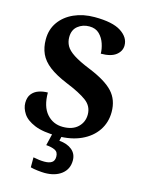

<svg xmlns="http://www.w3.org/2000/svg" viewBox="-139 -808 865 1132"><g transform="rotate(15 293.0 -242.0)"><path d="M264 10Q175 10 123.5 -11.5Q72 -33 51 -65.5Q30 -98 30 -130Q30 -164 46 -184.5Q62 -205 88 -214Q114 -223 143 -223Q143 -138 181.5 -94Q220 -50 280 -50Q339 -50 371.5 -81Q404 -112 404 -158Q404 -209 362.5 -240Q321 -271 237 -305Q167 -334 126 -365.5Q85 -397 67.5 -435.5Q50 -474 50 -523Q50 -584 82 -629Q114 -674 169.5 -699Q225 -724 295 -724Q405 -724 456.5 -690.5Q508 -657 508 -608Q508 -573 477.5 -549Q447 -525 385 -525Q385 -553 374.5 -585Q364 -617 341 -640Q318 -663 279 -663Q239 -663 209.5 -639.5Q180 -616 180 -571Q180 -543 193 -519Q206 -495 242 -471.5Q278 -448 345 -421Q448 -379 492 -331Q536 -283 536 -209Q536 -145 502.5 -95.5Q469 -46 408 -18Q347 10 264 10ZM247 240Q231 240 204.5 237Q178 234 160 229V168Q198 176 228 176Q257 176 273 165.5Q289 155 289 130Q289 101 267.5 91Q246 81 214 79L235 -9H292L282 34Q331 38 360 62Q389 86 389 126Q389 179 350 209.5Q311 240 247 240Z"/></g></svg>

Font: Noto Serif Tibetan
Style: Bold
Weight: 700
Designer: Monotype Design Team
Foundry: Monotype Imaging Inc.
Version: Version 2.103; ttfautohint (v1.8.4.7-5d5b)